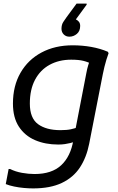

<svg xmlns="http://www.w3.org/2000/svg" viewBox="-20 -808 658 1068"><path d="M164 240Q140 240 112.5 237.5Q85 235 58.5 229.5Q32 224 12 216L28 132H36Q66 147 102.5 153.5Q139 160 172 160Q268 160 320.5 111Q373 62 388 -28L460 -400Q465 -427 470.5 -444.5Q476 -462 480 -474L500 -448Q470 -463 444 -469.5Q418 -476 376 -476Q308 -476 256 -447.5Q204 -419 175 -364.5Q146 -310 146 -232Q146 -151 191.5 -117.5Q237 -84 316 -84Q352 -84 374.5 -89Q397 -94 412 -100L396 -20Q386 -16 372 -12.5Q358 -9 341 -6.5Q324 -4 304 -4Q232 -4 175 -28.5Q118 -53 85 -103.5Q52 -154 52 -232Q52 -330 94 -403Q136 -476 211 -516Q286 -556 384 -556Q438 -556 488 -547Q538 -538 580 -520L584 -512Q578 -496 572 -476.5Q566 -457 561 -436.5Q556 -416 552 -396L476 -8Q461 68 424.5 123.5Q388 179 324 209.5Q260 240 164 240ZM402 -700Q410 -697 418 -688Q426 -679 426 -664Q426 -635 407.5 -619.5Q389 -604 366 -604Q347 -604 334.5 -616.5Q322 -629 322 -648Q322 -671 332.5 -686.5Q343 -702 350 -712L406 -788H462V-782Z"/></svg>

Font: Kufam
Style: Italic
Weight: 400
Italic angle: -11°
Designer: Artur Schmal
Foundry: Original Type
Version: Version 1.301; ttfautohint (v1.8.3)